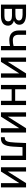

<svg xmlns="http://www.w3.org/2000/svg" viewBox="1716 -2285 569 4041"><g transform="rotate(90 2000.5 -264.5)"><path d="M76.7 0V-528.3H282.7Q388.2 -528.3 444.6 -491.5Q501 -454.6 501 -383.3Q501 -346.7 479 -317.1Q457 -287.6 414.1 -272Q461.9 -260.7 491 -228Q520 -195.3 520 -149.9Q520 -77.1 466.6 -38.6Q413.1 0 315.4 0ZM167 -231.9V-72.8H316.4Q373 -72.8 401.1 -93.8Q429.2 -114.7 429.2 -152.8Q429.2 -231.9 313 -231.9ZM167 -304.2H283.7Q410.6 -304.2 410.6 -378.4Q410.6 -452.6 290.5 -455.1H167Z M1038.6 0H947.8V-191.4Q888.2 -175.8 825.7 -175.8Q726.6 -175.8 674.6 -226.6Q622.6 -277.3 621.6 -371.1V-528.8H711.9V-368.2Q714.4 -250 825.7 -250Q888.2 -250 947.8 -265.6V-528.3H1038.6Z M1524.9 -528.3H1615.2V0H1524.9V-385.3L1281.2 0H1190.9V-528.3H1281.2V-142.6Z M2191.9 0H2101.6V-225.6H1858.9V0H1768.1V-528.3H1858.9V-299.3H2101.6V-528.3H2191.9Z M2678.7 -528.3H2769V0H2678.7V-385.3L2435.1 0H2344.7V-528.3H2435.1V-142.6Z M3347.2 -528.3V0H3256.3V-453.6H3076.7L3065.9 -255.9Q3057.1 -119.6 3020.3 -61Q2983.4 -2.4 2903.3 0H2867.2V-79.6L2893.1 -81.5Q2937 -86.4 2956.1 -132.3Q2975.1 -178.2 2980.5 -302.2L2990.2 -528.3Z M3834 -528.3H3924.3V0H3834V-385.3L3590.3 0H3500V-528.3H3590.3V-142.6Z"/></g></svg>

Font: SteelSelectRoboto
Style: Roboto-Regular
Weight: 400
Designer: Google
Version: Version 2.137; 2017